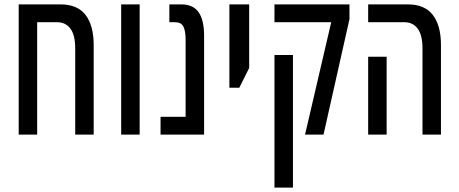

<svg xmlns="http://www.w3.org/2000/svg" viewBox="-20 -612 2085 873"><path d="M256 -592Q332 -592 369 -544Q406 -496 406 -407V0H322V-391Q322 -453 300 -482Q278 -511 240 -511H149V0H65V-592Z M531 0V-592H615V0Z M710 0V-81H824V-430Q824 -471 814 -491Q804 -511 775 -511H750V-592H805Q858 -592 883 -556.5Q908 -521 908 -449V0Z M1023 -213V-592H1113V-303L1068 -213Z M1367 0 1486 -511H1228V-592H1569V-525L1451 0ZM1228 241V-362H1312V241Z M1901 0V-391Q1901 -453 1879 -482Q1857 -511 1819 -511H1654V-592H1835Q1911 -592 1948 -544Q1985 -496 1985 -407V0ZM1654 0V-354H1738V0Z"/></svg>

Font: Noto Sans Hebrew ExtraCondensed
Style: Regular
Weight: 400
Width: 2
Designer: Monotype Design Team
Foundry: Monotype Imaging Inc.
Version: Version 2.004; ttfautohint (v1.8.4.7-5d5b)